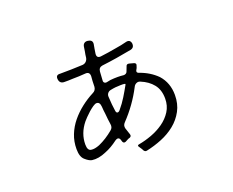

<svg xmlns="http://www.w3.org/2000/svg" viewBox="-105 -770 1210 996"><g transform="rotate(-20 500.0 -272.5)"><path d="M533 39Q532 36 530.5 33.5Q529 31 527 28L519 16Q510 5 525 3Q559 -3 595.5 -16.5Q632 -30 662.5 -51.5Q693 -73 712.5 -103.5Q732 -134 732 -174Q732 -222 707.5 -252.5Q683 -283 641 -300Q630 -305 619.5 -300Q609 -295 604 -284Q560 -199 493 -129Q480 -116 485 -98L497 -62Q501 -50 489 -45Q483 -44 476 -40L463 -33Q451 -28 446 -40L443 -50Q439 -63 429 -63Q424 -63 416 -58Q379 -30 345 -17Q302 2 266 -3Q250 -6 230 -24Q210 -41 210 -84Q210 -126 224.5 -162.5Q239 -199 264 -229.5Q289 -260 321 -285Q353 -310 388 -328Q406 -336 408 -356L409 -388L411 -414Q411 -439 387 -437Q350 -434 317 -434Q303 -433 292 -433Q281 -433 270 -433Q245 -433 242 -458Q239 -483 264 -481Q326 -481 389 -484Q401 -485 409 -493Q417 -501 419 -513Q420 -521 421 -529Q422 -537 424 -545L428 -571Q430 -583 438 -588.5Q446 -594 458 -592L462 -591Q473 -589 477.5 -582Q482 -575 480 -564Q480 -562 479.5 -561Q479 -560 479 -559L477 -547Q477 -546 476.5 -545Q476 -544 476 -542L472 -516Q469 -491 493 -493Q515 -496 536.5 -499Q558 -502 578 -506Q596 -509 612 -512Q628 -515 642 -519Q664 -524 669 -502Q672 -477 649 -472Q607 -464 567 -457.5Q527 -451 485 -446Q464 -443 462 -421L459 -373Q458 -364 463.5 -359.5Q469 -355 478 -357Q486 -359 498 -361Q508 -362 518 -362.5Q528 -363 538 -363Q546 -363 555 -362.5Q564 -362 572 -361Q578 -361 583.5 -364Q589 -367 591 -373L601 -399Q604 -411 618 -408L644 -401Q656 -396 651 -385L647 -373L641 -362Q636 -351 648 -346Q705 -327 745 -287Q786 -241 786 -174Q786 -125 765.5 -87Q745 -49 711.5 -22Q678 5 636 22Q594 39 551 48Q540 51 533 39ZM490 -199Q512 -225 529.5 -253.5Q547 -282 563 -311Q566 -317 559 -317L552 -318H538Q509 -318 482 -312Q471 -310 464.5 -301.5Q458 -293 459 -282Q460 -271 460.5 -260.5Q461 -250 462 -239L466 -207Q467 -190 476 -190Q483 -190 490 -199ZM327 -63Q370 -82 409 -115Q423 -126 420 -145Q418 -160 416 -175Q414 -190 413 -206Q411 -216 410.5 -226Q410 -236 409 -246Q407 -273 389 -273Q381 -273 368.5 -264.5Q356 -256 343 -244.5Q330 -233 319 -221.5Q308 -210 303 -204Q261 -152 261 -91Q261 -57 281 -55Q299 -52 327 -63Z"/></g></svg>

Font: Higure Gothic
Style: Regular
Weight: 400
Designer: Yoshimichi Ohira
Foundry: Positype
Version: Version 1.000